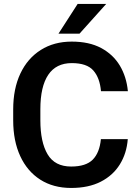

<svg xmlns="http://www.w3.org/2000/svg" viewBox="-20 -929 694 959"><path d="M483.9 -233.9H618.2Q612.8 -163.1 578.6 -107.9Q544.4 -52.7 483.4 -21.5Q422.4 9.8 335.4 9.8Q246.1 9.8 181.2 -31.7Q116.2 -73.2 81.1 -149.2Q45.9 -225.1 45.9 -328.1V-382.3Q45.9 -485.8 81.8 -561.8Q117.7 -637.7 183.6 -679.4Q249.5 -721.2 338.4 -721.2Q425.3 -721.2 485.1 -689.2Q544.9 -657.2 578.4 -601.6Q611.8 -545.9 618.7 -473.6H484.4Q478.5 -540.5 446 -577.1Q413.6 -613.8 338.4 -613.8Q260.3 -613.8 220.9 -555.2Q181.6 -496.6 181.6 -383.3V-328.1Q181.6 -219.2 217.8 -158.2Q253.9 -97.2 335.4 -97.2Q409.2 -97.2 443.4 -131.8Q477.5 -166.5 483.9 -233.9ZM272 -760.7 367.7 -909.2H510.3L377 -760.7Z"/></svg>

Font: Vazirmatn RD UI SemiBold
Style: Regular
Weight: 600
Designer: Saber Rastikerdar
Foundry: Saber Rastikerdar
Version: Version 33.003